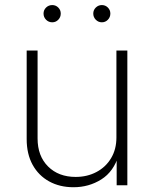

<svg xmlns="http://www.w3.org/2000/svg" viewBox="-20 -746 620 773"><path d="M275.9 7.8Q220.7 7.8 178 -15.6Q135.3 -39.1 111.3 -82.5Q87.4 -126 87.4 -186V-542.5H131.3V-188.5Q131.3 -117.7 173.6 -75.7Q215.8 -33.7 284.7 -33.7Q331.1 -33.7 368.4 -53.5Q405.8 -73.2 427.2 -109.1Q448.7 -145 448.7 -192.4V-542.5H492.7V0H449.7V-122.1H458Q438 -55.2 387.9 -23.7Q337.9 7.8 275.9 7.8ZM390.1 -656.2Q376 -656.2 365.7 -666.5Q355.5 -676.8 355.5 -691.4Q355.5 -705.6 365.7 -715.6Q376 -725.6 390.1 -725.6Q404.3 -725.6 414.3 -715.6Q424.3 -705.6 424.3 -691.4Q424.3 -676.8 414.3 -666.5Q404.3 -656.2 390.1 -656.2ZM190.4 -656.2Q175.8 -656.2 165.5 -666.5Q155.3 -676.8 155.3 -691.4Q155.3 -705.6 165.5 -715.6Q175.8 -725.6 190.4 -725.6Q204.6 -725.6 214.6 -715.6Q224.6 -705.6 224.6 -691.4Q224.6 -676.8 214.6 -666.5Q204.6 -656.2 190.4 -656.2Z"/></svg>

Font: Inter 16pt ExtraLight
Style: Regular
Weight: 250
Version: Version 4.001;git-66647c0bb